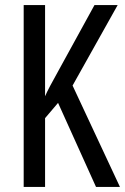

<svg xmlns="http://www.w3.org/2000/svg" viewBox="-20 -800 491 754"><path d="M451 -66 265 -464 442 -780H351L211 -525C183 -475 165 -441 157 -422V-780H73V-66H157V-336L208 -396L357 -66Z"/></svg>

Font: Noto Sans Malayalam UI ExtraCondensed
Style: Regular
Weight: 400
Width: 2
Designer: Jelle Bosma - Monotype Design Team
Foundry: Monotype Imaging Inc.
Version: Version 2.104